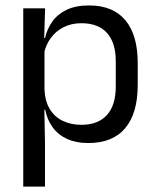

<svg xmlns="http://www.w3.org/2000/svg" viewBox="-20 -519 577 711"><path d="M306.5 10.7Q261.6 10.7 228.5 -4.5Q195.4 -19.7 175.1 -47.5Q154.7 -75.3 147.6 -112.3H120.8L144.7 -188.5Q146.5 -144.6 164.3 -115.3Q182.1 -86 212.5 -71.4Q242.9 -56.8 281.6 -56.8Q343.2 -56.8 375.9 -93Q408.7 -129.1 408.7 -198.7V-292Q408.7 -361 376.2 -397Q343.7 -433 281.3 -433Q244.7 -433 216 -418.6Q187.4 -404.2 168.8 -379.2Q150.2 -354.2 143.1 -321.8L123.1 -378.4H146.7Q154.4 -411.9 173.8 -439.2Q193.2 -466.5 226.8 -482.7Q260.4 -498.9 310 -498.9Q397.9 -498.9 444 -444.3Q490 -389.7 490 -285.4V-204.6Q490 -99.5 443.7 -44.4Q397.3 10.7 306.5 10.7ZM66.1 172V-488.2H147L143.4 -370.5L144.7 -345.7V-140L144.1 -123.4L146.6 13.3V172Z"/></svg>

Font: Anek Odia Medium
Style: Regular
Weight: 500
Designer: Yesha Goshar & Mahesh Sahu (Odia), Yesha Goshar (Latin)
Foundry: Ek Type
Version: Version 1.003